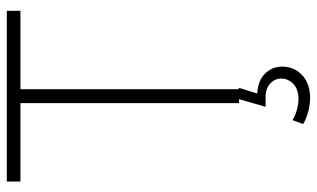

<svg xmlns="http://www.w3.org/2000/svg" viewBox="-208 -532 953 578"><g transform="rotate(-90 269.0 -242.5)"><path d="M290 -658V-1L294 0L277 55Q316 57 337 78.5Q358 100 358 130Q358 166 332.5 190Q307 214 263 214Q243 214 221 208Q199 202 185 193L197 161Q209 169 227 174Q245 179 260 179Q290 179 306 163.5Q322 148 322 127Q322 108 307 94Q292 80 266 80H237L260 0H248V-658H12V-699H526V-658Z"/></g></svg>

Font: Montserrat arm2 ExtraLight
Style: Regular
Weight: 275
Designer: Julieta Ulanovsky
Foundry: Julieta Ulanovsky
Version: Version 6.000